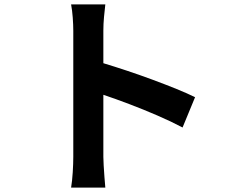

<svg xmlns="http://www.w3.org/2000/svg" viewBox="-20 -811 1040 875"><path d="M314 -96Q314 -115 314 -158.5Q314 -202 314 -259.5Q314 -317 314 -380Q314 -443 314 -501.5Q314 -560 314 -605Q314 -650 314 -671Q314 -697 311.5 -731Q309 -765 304 -791H460Q457 -765 454 -733.5Q451 -702 451 -671V-523Q501 -508 559.5 -488.5Q618 -469 676 -447.5Q734 -426 784.5 -405.5Q835 -385 869 -368L812 -230Q761 -257 697.5 -284.5Q634 -312 569.5 -336.5Q505 -361 451 -379V-96Q451 -82 452.5 -56.5Q454 -31 456 -4Q458 23 460 44H304Q309 14 311.5 -26Q314 -66 314 -96Z"/></svg>

Font: Source Han Sans
Style: Bold
Weight: 700
Designer: Ryoko NISHIZUKA Ë•øÂ°öÊ∂ºÂ≠ê (kana, bopomofo & ideographs); Paul D. Hunt (Latin, Greek & Cyrillic); Sandoll Communicatio
Foundry: Adobe
Version: Version 2.004;hotconv 1.0.118;makeotfexe 2.5.65603